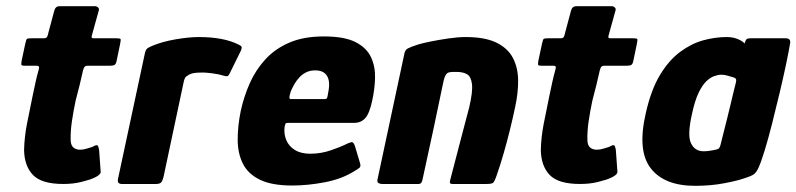

<svg xmlns="http://www.w3.org/2000/svg" viewBox="-20 -596 2580 622"><path d="M185 0Q115 0 87 -29Q59 -58 58 -110Q59 -152 67.5 -195.5Q76 -239 85 -282Q91 -310 95 -329Q99 -348 106 -373Q109 -383 99 -383H61Q52 -383 50 -385Q48 -387 50 -399L62 -455Q65 -469 68 -470.5Q71 -472 83 -472H122Q130 -472 132.5 -476.5Q135 -481 137 -491L156 -562Q160 -576 173 -576H287Q293 -576 297.5 -572Q302 -568 300 -562L280 -490Q276 -477 277 -474.5Q278 -472 284 -472H357Q369 -472 370.5 -469.5Q372 -467 369 -453L358 -400Q356 -389 351.5 -386Q347 -383 336 -383H264Q257 -383 254 -379.5Q251 -376 249 -368Q244 -345 238 -320.5Q232 -296 225 -270Q218 -237 213 -203.5Q208 -170 209 -140Q210 -124 218.5 -117.5Q227 -111 239 -111Q250 -111 261 -114.5Q272 -118 279 -120Q293 -128 296 -125Q299 -122 301 -111L306 -42Q310 -28 270 -14Q257 -10 243 -6.5Q229 -3 214.5 -1.5Q200 0 185 0Z M624 -476Q704 -476 752 -452Q763 -447 763 -442.5Q763 -438 760 -431L725 -360Q721 -351 717 -349.5Q713 -348 704 -351Q688 -356 667.5 -358.5Q647 -361 638 -361Q622 -361 613.5 -360Q605 -359 600.5 -357.5Q596 -356 592 -354Q587 -351 582.5 -347.5Q578 -344 575 -330L510 -24Q506 -8 501 -4Q496 0 485 0H373Q368 0 364 -3.5Q360 -7 363 -20L448 -417Q451 -433 455.5 -437.5Q460 -442 472 -447Q505 -461 548.5 -468.5Q592 -476 624 -476Z M760 -237Q770 -283 789 -326Q808 -369 839.5 -403.5Q871 -438 917.5 -458Q964 -478 1029 -478Q1096 -478 1132 -459.5Q1168 -441 1182 -410.5Q1196 -380 1195 -343.5Q1194 -307 1186 -271Q1177 -228 1163 -213Q1149 -198 1128 -198H913Q906 -198 905 -195.5Q904 -193 902 -186Q899 -162 907.5 -142Q916 -122 935.5 -110Q955 -98 985 -98Q1020 -98 1051.5 -109Q1083 -120 1095 -126Q1111 -134 1118.5 -135.5Q1126 -137 1131 -119L1145 -72Q1150 -58 1145.5 -53.5Q1141 -49 1127 -41Q1087 -16 1032 -5.5Q977 5 927 5Q860 5 821.5 -14Q783 -33 766.5 -66.5Q750 -100 750 -144Q750 -188 760 -237ZM1043 -295Q1047 -314 1046 -327.5Q1045 -341 1039.5 -350Q1034 -359 1024.5 -363.5Q1015 -368 1001 -368Q985 -368 972.5 -362Q960 -356 950.5 -346Q941 -336 934 -324Q927 -312 922 -300Q917 -284 917.5 -279.5Q918 -275 922 -275Q949 -275 976.5 -275Q1004 -275 1031 -275Q1038 -275 1039.5 -278.5Q1041 -282 1043 -295Z M1217 0Q1213 0 1207 -2.5Q1201 -5 1203 -15Q1225 -117 1246.5 -218.5Q1268 -320 1290 -422Q1292 -434 1301 -439Q1310 -444 1335 -452Q1348 -456 1375 -461.5Q1402 -467 1433 -471.5Q1464 -476 1488 -476Q1551 -476 1588 -458Q1625 -440 1641.5 -408.5Q1658 -377 1658.5 -336.5Q1659 -296 1649 -250Q1642 -216 1632.5 -177.5Q1623 -139 1612 -100.5Q1601 -62 1589 -28Q1582 -7 1577 -3.5Q1572 0 1556 0H1445Q1435 0 1438 -11Q1439 -16 1445.5 -40Q1452 -64 1460.5 -97.5Q1469 -131 1478 -164.5Q1487 -198 1493 -221.5Q1499 -245 1500 -248Q1512 -299 1509 -323.5Q1506 -348 1493 -355.5Q1480 -363 1460 -363Q1450 -363 1446 -363Q1442 -363 1437 -362Q1429 -361 1424.5 -354Q1420 -347 1417 -334Q1402 -261 1385 -181.5Q1368 -102 1350 -20Q1349 -14 1346.5 -7Q1344 0 1336 0Z M1859 0Q1789 0 1761 -29Q1733 -58 1732 -110Q1733 -152 1741.5 -195.5Q1750 -239 1759 -282Q1765 -310 1769 -329Q1773 -348 1780 -373Q1783 -383 1773 -383H1735Q1726 -383 1724 -385Q1722 -387 1724 -399L1736 -455Q1739 -469 1742 -470.5Q1745 -472 1757 -472H1796Q1804 -472 1806.5 -476.5Q1809 -481 1811 -491L1830 -562Q1834 -576 1847 -576H1961Q1967 -576 1971.5 -572Q1976 -568 1974 -562L1954 -490Q1950 -477 1951 -474.5Q1952 -472 1958 -472H2031Q2043 -472 2044.5 -469.5Q2046 -467 2043 -453L2032 -400Q2030 -389 2025.5 -386Q2021 -383 2010 -383H1938Q1931 -383 1928 -379.5Q1925 -376 1923 -368Q1918 -345 1912 -320.5Q1906 -296 1899 -270Q1892 -237 1887 -203.5Q1882 -170 1883 -140Q1884 -124 1892.5 -117.5Q1901 -111 1913 -111Q1924 -111 1935 -114.5Q1946 -118 1953 -120Q1967 -128 1970 -125Q1973 -122 1975 -111L1980 -42Q1984 -28 1944 -14Q1931 -10 1917 -6.5Q1903 -3 1888.5 -1.5Q1874 0 1859 0Z M2232 6Q2132 6 2088 -51Q2044 -108 2072 -229Q2089 -305 2118 -353Q2147 -401 2183.5 -428Q2220 -455 2258.5 -465.5Q2297 -476 2334 -476Q2355 -476 2371 -469Q2387 -462 2392 -455L2394 -461Q2397 -469 2401 -470.5Q2405 -472 2413 -472H2525Q2541 -472 2540 -458Q2536 -433 2527 -390Q2518 -347 2506 -296.5Q2494 -246 2481.5 -196.5Q2469 -147 2457 -108Q2445 -69 2437 -52Q2431 -39 2423.5 -32.5Q2416 -26 2390 -18Q2371 -11 2327 -2.5Q2283 6 2232 6ZM2259 -106Q2268 -106 2276 -107Q2284 -108 2291 -109.5Q2298 -111 2302 -112Q2307 -113 2309.5 -116Q2312 -119 2314 -126Q2319 -147 2324.5 -168Q2330 -189 2335 -209.5Q2340 -230 2345 -250.5Q2350 -271 2354.5 -290.5Q2359 -310 2364 -329Q2366 -336 2364 -340Q2362 -344 2357 -345Q2350 -347 2338.5 -350.5Q2327 -354 2317 -354Q2307 -354 2294 -349.5Q2281 -345 2268 -332.5Q2255 -320 2243 -295Q2231 -270 2222 -228Q2206 -158 2218.5 -132Q2231 -106 2259 -106Z"/></svg>

Font: Glory Thin ExtraBold
Style: Italic
Weight: 800
Italic angle: -12°
Version: Version 1.011